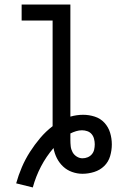

<svg xmlns="http://www.w3.org/2000/svg" viewBox="-20 -755 540 843"><path d="M124 68 51 50Q61 14 76 -21Q91 -56 111.5 -88Q132 -120 156.5 -149Q181 -178 211 -201V-665H75V-735H289V-243Q303 -247 317 -249Q331 -251 345 -251Q371 -251 396 -243Q421 -235 438.5 -216Q456 -197 463.5 -172Q471 -147 471 -121Q471 -95 463.5 -69.5Q456 -44 437.5 -26Q419 -8 393.5 0Q368 8 342 8Q319 8 296.5 0Q274 -8 257 -24Q240 -40 229.5 -61Q219 -82 215 -105Q183 -68 160 -24Q137 20 124 68ZM342 -60Q354 -60 365 -64.5Q376 -69 383.5 -78Q391 -87 393.5 -98.5Q396 -110 396 -121Q396 -121 396 -121.5Q396 -122 396 -122Q396 -122 396 -122Q396 -122 396 -122Q396 -133 393 -145Q390 -157 382.5 -166Q375 -175 363.5 -179Q352 -183 340 -183Q327 -183 314 -179Q301 -175 289 -169Q289 -161 289 -154Q289 -147 289 -140Q289 -126 290.5 -112.5Q292 -99 298.5 -87Q305 -75 317 -67.5Q329 -60 342 -60Z"/></svg>

Font: Iosevka Gothic
Style: Regular
Weight: 400
Monospace: yes
Designer: Belleve Invis
Foundry: Belleve Invis
Version: Version 15.5.1; ttfautohint (v1.8.4)